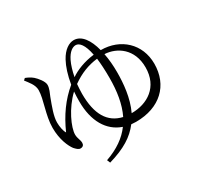

<svg xmlns="http://www.w3.org/2000/svg" viewBox="-165 -979 1330 1263"><g transform="rotate(-30 500.0 -347.0)"><path d="M112 -689C132 -662 164 -628 164 -587C164 -518 119 -420 119 -325C119 -235 149 -172 170 -144C183 -130 196 -116 211 -116C230 -116 239 -127 239 -143C239 -167 225 -183 225 -213C225 -266 277 -383 361 -462C359 -438 358 -414 358 -388C358 -238 418 -136 523 -100C479 -40 414 6 323 38L333 62C456 26 527 -19 579 -87L615 -85C797 -85 910 -193 910 -357C910 -507 799 -610 649 -610C627 -696 586 -756 527 -756C492 -756 450 -731 418 -672C396 -632 378 -576 367 -510C287 -444 227 -359 181 -255C169 -273 162 -310 162 -341C162 -389 186 -450 208 -509C217 -531 232 -561 232 -587C232 -615 198 -654 180 -670C162 -685 144 -694 125 -701ZM403 -495C466 -540 530 -565 600 -573C605 -533 608 -484 608 -424C608 -322 594 -231 557 -155C451 -179 399 -267 399 -422C399 -446 401 -471 403 -495ZM657 -575C750 -570 848 -505 848 -365C848 -216 738 -149 619 -149H618C661 -239 670 -347 670 -430C670 -481 666 -530 657 -575ZM411 -542C419 -585 431 -624 445 -653C470 -704 499 -721 522 -721C549 -721 578 -691 594 -607C518 -598 454 -572 411 -542Z"/></g></svg>

Font: Noto Serif CJK KR
Style: Regular
Weight: 400
Designer: Ryoko NISHIZUKA 西塚涼子 (kana & ideographs); Frank Grießhammer (Latin, Greek & Cyrillic); Wenlong ZHANG 张文龙 (bopomofo); San
Foundry: Adobe
Version: Version 2.001;hotconv 1.1.0;makeotfexe 2.6.0